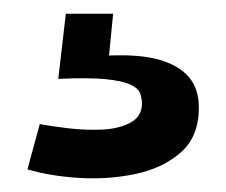

<svg xmlns="http://www.w3.org/2000/svg" viewBox="-20 -26 330 280"><path d="M20 221 38 155Q54 158 79 161Q104 164 128.5 163Q153 162 170 153Q187 144 187 125Q187 118 184.5 110.5Q182 103 170.5 97.5Q159 92 134.5 89.5Q110 87 65 89L76 -6H145L139 55Q185 53 213.5 61.5Q242 70 256 87Q270 104 270 131Q270 173 244 196Q218 219 178.5 227.5Q139 236 96.5 233.5Q54 231 20 221Z"/></svg>

Font: Bricolage Grotesque 18pt SemiBold
Style: Regular
Weight: 600
Version: Version 1.001;gftools[0.9.33.dev8+g029e19f]